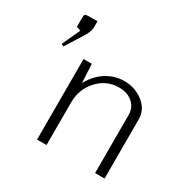

<svg xmlns="http://www.w3.org/2000/svg" viewBox="-118 -594 691 702"><g transform="rotate(30 227.5 -242.5)"><path d="M125 -340H160L164 -261Q177 -286 197 -305Q217 -324 242 -334.5Q267 -345 295 -345Q341 -345 375.5 -318Q410 -291 410 -250V0H370V-245Q370 -276 348 -295.5Q326 -315 290 -315Q238 -315 201.5 -275.5Q165 -236 165 -180V0H125ZM38 -343 28 -348 63 -424 45 -430V-465Q45 -479 48 -482Q51 -485 65 -485H100V-459Q100 -440 81 -411Z"/></g></svg>

Font: Glametrix
Style: Light
Weight: 300
Designer: gluk
Foundry: gluk
Version: Version 0.40